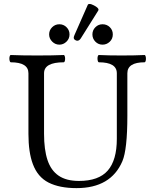

<svg xmlns="http://www.w3.org/2000/svg" viewBox="-20 -946 771 979"><path d="M147.5 -109.4Q125 -169.4 125 -263.2V-572.3Q125 -628.4 34.7 -628.4Q31.7 -628.4 29.8 -634.3Q27.8 -640.1 27.8 -647.5Q27.8 -654.8 29.8 -660.2Q31.7 -665.5 34.7 -665.5Q90.8 -663.1 169.9 -663.1Q249 -663.1 305.2 -665.5Q308.1 -665.5 310.1 -659.7Q312 -653.8 312 -646.5Q312 -639.2 310.1 -633.8Q308.1 -628.4 305.2 -628.4Q204.6 -628.4 204.6 -572.3V-264.2Q204.6 -183.1 222.2 -130.1Q239.7 -77.1 278.8 -50.3Q317.9 -23.4 382.3 -23.4Q483.4 -23.4 529.5 -76.4Q575.7 -129.4 575.7 -237.8V-572.3Q575.7 -628.4 483.9 -628.4Q481 -628.4 479 -634.3Q477.1 -640.1 477.1 -647.5Q477.1 -654.8 479 -660.2Q481 -665.5 483.9 -665.5Q532.7 -663.1 600.6 -663.1Q668.5 -663.1 717.3 -665.5Q720.2 -665.5 722.2 -659.7Q724.1 -653.8 724.1 -646.5Q724.1 -639.2 722.2 -633.8Q720.2 -628.4 717.3 -628.4Q629.4 -628.4 629.4 -572.3V-356Q629.4 -183.6 604 -124Q545.4 13.2 370.1 13.2Q283.2 13.2 227.5 -15.1Q171.9 -43.5 147.5 -109.4ZM356 -753.9Q356 -758.8 359.9 -767.6L427.2 -920.4Q429.2 -925.8 436.5 -925.8Q445.3 -925.8 459 -918.5Q482.4 -906.2 482.4 -896.5Q482.4 -894.5 481 -892.1L392.1 -750.5Q384.3 -738.3 374 -738.3Q368.2 -738.3 362.1 -742.7Q356 -747.1 356 -753.9ZM230.5 -770.5Q230.5 -792 245.8 -807.1Q261.2 -822.3 282.7 -822.3Q304.2 -822.3 319.3 -807.1Q334.5 -792 334.5 -770.5Q334.5 -748.5 318.8 -733.4Q303.2 -718.3 282.7 -718.3Q261.7 -718.3 246.1 -733.9Q230.5 -749.5 230.5 -770.5ZM451.2 -770.5Q451.2 -792 466.3 -807.1Q481.4 -822.3 502.9 -822.3Q524.9 -822.3 540 -807.4Q555.2 -792.5 555.2 -770.5Q555.2 -748 539.6 -733.2Q523.9 -718.3 502.9 -718.3Q481.4 -718.3 466.3 -733.6Q451.2 -749 451.2 -770.5Z"/></svg>

Font: JuniusX
Style: Regular
Weight: 400
Designer: Peter S. Baker
Foundry: Briery Creek Software
Version: Version 1.004